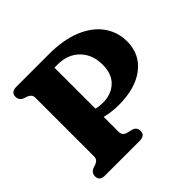

<svg xmlns="http://www.w3.org/2000/svg" viewBox="-168 -885 1071 1071"><g transform="rotate(-45 367.0 -350.0)"><path d="M705.5 -441.5Q705.5 -342 629.8 -282.8Q554 -223.5 421.5 -223.5Q365 -223.5 315 -236.5V-119.5Q315 -89.5 343 -82L377 -73.5Q405.5 -65 405.5 -36Q405.5 0 362.5 0H89.5Q46 0 46 -36Q46 -63.5 73 -75L94 -82Q106.5 -87 113.8 -95.2Q121 -103.5 121 -119.5V-580.5Q121 -596.5 113.8 -604.8Q106.5 -613 94 -618L73 -625Q46 -636.5 46 -664Q46 -700 89.5 -700H346Q461.5 -700 541.8 -666.5Q622 -633 663.8 -574.5Q705.5 -516 705.5 -441.5ZM315 -625V-301Q340 -295 369 -295Q432.5 -295 474.8 -333.5Q517 -372 517 -446.5Q517 -527 468.2 -576Q419.5 -625 339 -625Z"/></g></svg>

Font: Fraunces 9pt Soft
Style: Bold
Weight: 700
Version: Version 1.000;[b76b70a41]